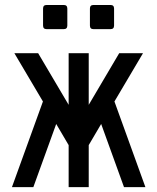

<svg xmlns="http://www.w3.org/2000/svg" viewBox="-20 -764 642 784"><path d="M254.9 -659.7V-729Q254.9 -743.7 240.2 -743.7H170.4Q155.8 -743.7 155.8 -729V-659.7Q155.8 -645 170.4 -645H240.2Q254.9 -645 254.9 -659.7ZM445.8 -659.7V-729Q445.8 -743.7 431.2 -743.7H361.8Q347.2 -743.7 347.2 -729V-659.7Q347.2 -645 361.8 -645H431.2Q445.8 -645 445.8 -659.7ZM116.2 0 209.5 -257.8 260.3 -171.4V0H342.3V-171.4L393.1 -257.8L486.3 0H573.7L447.3 -349.6L564 -546.9H466.8L342.3 -335.9V-546.9H260.3V-335.9L135.7 -546.9H38.6L155.3 -349.6L28.8 0Z"/></svg>

Font: Hack Dev
Style: Regular
Weight: 400
Designer: Christopher Simpkins
Foundry: Christopher Simpkins
Version: Version 2.0315